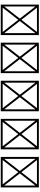

<svg xmlns="http://www.w3.org/2000/svg" viewBox="1980 -2900 1040 5040"><g transform="rotate(-90 2500.0 -380.0)"><path d="M100 120H900V-880H100ZM500 -421 182 -830H818ZM532 -380 850 -789V29ZM182 70 500 -339 818 70ZM150 -789 468 -380 150 29Z M1100 120H1900V-880H1100ZM1500 -421 1182 -830H1818ZM1532 -380 1850 -789V29ZM1182 70 1500 -339 1818 70ZM1150 -789 1468 -380 1150 29Z M2100 120H2900V-880H2100ZM2500 -421 2182 -830H2818ZM2532 -380 2850 -789V29ZM2182 70 2500 -339 2818 70ZM2150 -789 2468 -380 2150 29Z M3100 120H3900V-880H3100ZM3500 -421 3182 -830H3818ZM3532 -380 3850 -789V29ZM3182 70 3500 -339 3818 70ZM3150 -789 3468 -380 3150 29Z M4100 120H4900V-880H4100ZM4500 -421 4182 -830H4818ZM4532 -380 4850 -789V29ZM4182 70 4500 -339 4818 70ZM4150 -789 4468 -380 4150 29Z"/></g></svg>

Font: Adobe NotDef
Style: Regular
Weight: 400
Monospace: yes
Foundry: Adobe Systems Incorporated
Version: Version 1.000;PS 1;hotconv 1.0.98;makeotf.lib2.5.65220